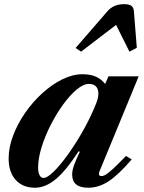

<svg xmlns="http://www.w3.org/2000/svg" viewBox="-20 -891 692 922"><path d="M148 10.5Q89 10.5 55.2 -27.2Q21.5 -65 21.5 -130Q21.5 -183.5 43 -240.2Q64.5 -297 101 -349.5Q137.5 -402 183.5 -443.8Q229.5 -485.5 279.2 -510Q329 -534.5 376 -534.5Q413 -534.5 439 -523.5Q465 -512.5 485 -488L501 -524.5H646L457.5 -67.5Q453.5 -57.5 456 -51.5Q458.5 -45.5 467 -45.5Q477 -45.5 489.8 -53.5Q502.5 -61.5 524.8 -82.2Q547 -103 585 -142L612.5 -125.5Q549 -51.5 501.5 -20.5Q454 10.5 404 10.5Q326.5 10.5 326.5 -52.5Q326.5 -73 335.5 -98Q344.5 -123 363.5 -162.5L357 -164Q296.5 -70.5 247 -30Q197.5 10.5 148 10.5ZM189 -36.5Q206.5 -36.5 236.5 -65.5Q266.5 -94.5 301.8 -142.8Q337 -191 371.2 -250Q405.5 -309 431 -368.5Q444 -398 448.2 -413.2Q452.5 -428.5 452.5 -441Q452.5 -464 440.8 -476Q429 -488 407 -488Q380.5 -488 348 -460.8Q315.5 -433.5 283 -388.8Q250.5 -344 223.2 -290.5Q196 -237 179.5 -183.5Q163 -130 163 -86.5Q163 -63.5 169.8 -50Q176.5 -36.5 189 -36.5ZM369.5 -643 343 -660.5 495.5 -836.5Q525 -871 575.5 -871Q601.5 -871 611.8 -862.5Q622 -854 623 -836.5L637 -661.5L601.5 -643L537.5 -771.5Z"/></svg>

Font: Libre Caslon Text
Style: Italic
Weight: 400
Italic angle: -22.583°
Designer: Pablo Impallari, Rodrigo Fuenzalida, Katja Schimmel
Foundry: Pablo Impallari, Rodrigo Fuenzalida
Version: Version 2.000